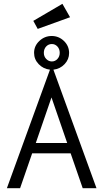

<svg xmlns="http://www.w3.org/2000/svg" viewBox="-20 -983 540 1003"><path d="M177 -832 154 -874 306 -963 346 -893ZM349 -182H148L85 0H16L241 -619Q206 -623 182 -648Q158 -673 158 -707Q158 -743 185.5 -769Q213 -795 250 -795Q287 -795 314 -769Q341 -743 341 -706Q341 -673 317.5 -648Q294 -623 259 -619L484 0H412ZM251 -662Q268 -662 280 -675Q292 -688 292 -707Q292 -727 280 -740Q268 -753 251 -753Q233 -753 221 -740Q209 -727 209 -707Q209 -688 221.5 -675Q234 -662 251 -662ZM331 -236 249 -474 167 -236Z"/></svg>

Font: Vazir Code FD
Style: Code-FD
Weight: 400
Foundry: DejaVu fonts team - Redesigned by Saber Rastikerdar
Version: Version 1.1.2